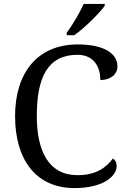

<svg xmlns="http://www.w3.org/2000/svg" viewBox="-20 -951 654 981"><path d="M321 -784V-771H359C412 -807 490 -886 515 -921V-931H408C387 -886 350 -822 321 -784ZM361 10C509 10 576 -52 576 -102C576 -122 568 -134 557 -141C523 -96 473 -56 376 -56C229 -56 168 -179 168 -358C168 -558 225 -671 376 -671C463 -671 493 -604 493 -542C542 -542 580 -569 580 -612C580 -676 514 -724 378 -724C167 -724 57 -574 57 -358C57 -137 162 10 361 10Z"/></svg>

Font: Noto Fangsong KSS Vertical
Style: Regular
Weight: 400
Designer: LIU Zhao, ZHANG Congyu, Kushim JIANG
Foundry: Guyu Beijing Co. Ltd.
Version: Version 1.000;November 16, 2022;FontCreator 11.5.0.2427 64-b